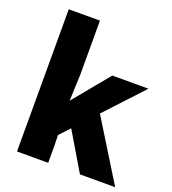

<svg xmlns="http://www.w3.org/2000/svg" viewBox="-145 -920 921 1029"><g transform="rotate(20 315.0 -405.5)"><path d="M617 -557 418 -343 630 0H429L300.5 -216L246.5 -158L248 -92V0H70V-811H248V-504L242 -352L411 -557Z"/></g></svg>

Font: Koeln Type Sans ExtraBold
Style: Regular
Weight: 800
Designer: Eben Sorkin
Foundry: Eben Sorkin
Version: Version 2.001